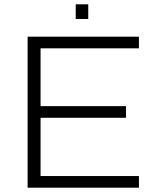

<svg xmlns="http://www.w3.org/2000/svg" viewBox="-20 -870 724 890"><path d="M331 -782H389V-850H331ZM108 -700V0H624V-54H168V-324H564V-378H168V-646H624V-700Z"/></svg>

Font: Resamitz
Style: Regular
Weight: 500
Designer: gluk
Foundry: gluk
Version: Version 0.047